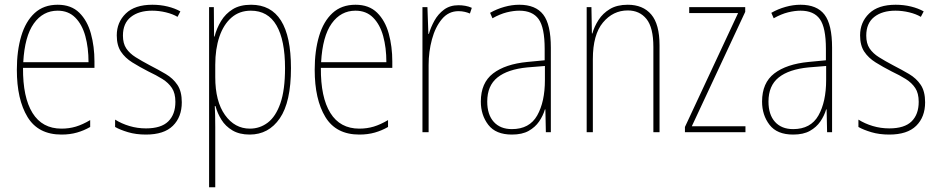

<svg xmlns="http://www.w3.org/2000/svg" viewBox="-20 -557 3956 809"><path d="M223 -537Q280 -537 314 -503.5Q348 -470 363 -415.5Q378 -361 378 -298V-271H77Q76 -147 117 -81Q158 -15 239 -15Q271 -15 299.5 -23.5Q328 -32 360 -51V-22Q334 -7 304.5 1.5Q275 10 239 10Q141 10 96 -64Q51 -138 51 -263Q51 -343 69.5 -405Q88 -467 126 -502Q164 -537 223 -537ZM223 -512Q161 -512 122.5 -458Q84 -404 78 -295H353Q353 -356 339.5 -405Q326 -454 297 -483Q268 -512 223 -512Z M746 -126Q746 -64 708.5 -27Q671 10 595 10Q553 10 519.5 0Q486 -10 465 -22V-53Q492 -36 525.5 -26Q559 -16 595 -16Q659 -16 689 -45.5Q719 -75 719 -128Q719 -164 704.5 -186Q690 -208 664.5 -224Q639 -240 605 -256Q568 -275 537.5 -294Q507 -313 489.5 -339.5Q472 -366 472 -408Q472 -463 510 -500Q548 -537 622 -537Q656 -537 686.5 -529.5Q717 -522 740 -509L728 -486Q708 -498 679 -505Q650 -512 621 -512Q565 -512 531.5 -485.5Q498 -459 498 -407Q498 -374 512 -353Q526 -332 551.5 -316Q577 -300 611 -282Q648 -263 678.5 -245Q709 -227 727.5 -199.5Q746 -172 746 -126Z M1038 -537Q1206 -537 1206 -270Q1206 -127 1159 -58.5Q1112 10 1032 10Q989 10 959.5 -7.5Q930 -25 913 -52.5Q896 -80 888 -110H885Q887 -76 887 -21V232H861V-527H881L882 -403H884Q893 -438 911.5 -468.5Q930 -499 960.5 -518Q991 -537 1038 -537ZM1037 -512Q989 -512 955.5 -483Q922 -454 904.5 -402.5Q887 -351 887 -284V-232Q887 -130 928 -72.5Q969 -15 1033 -15Q1075 -15 1108.5 -40.5Q1142 -66 1161.5 -122Q1181 -178 1181 -270Q1181 -388 1145 -450Q1109 -512 1037 -512Z M1478 -537Q1535 -537 1569 -503.5Q1603 -470 1618 -415.5Q1633 -361 1633 -298V-271H1332Q1331 -147 1372 -81Q1413 -15 1494 -15Q1526 -15 1554.5 -23.5Q1583 -32 1615 -51V-22Q1589 -7 1559.5 1.5Q1530 10 1494 10Q1396 10 1351 -64Q1306 -138 1306 -263Q1306 -343 1324.5 -405Q1343 -467 1381 -502Q1419 -537 1478 -537ZM1478 -512Q1416 -512 1377.5 -458Q1339 -404 1333 -295H1608Q1608 -356 1594.5 -405Q1581 -454 1552 -483Q1523 -512 1478 -512Z M1912 -535Q1926 -535 1940.5 -532.5Q1955 -530 1968 -524L1960 -500Q1951 -504 1938.5 -507Q1926 -510 1912 -510Q1870 -510 1842 -476.5Q1814 -443 1800 -391Q1786 -339 1786 -283V0H1760V-527H1781L1785 -414H1787Q1795 -442 1810.5 -470Q1826 -498 1851 -516.5Q1876 -535 1912 -535Z M2168 -537Q2237 -537 2269 -495.5Q2301 -454 2301 -356V0H2280L2278 -96H2276Q2268 -69 2251.5 -45Q2235 -21 2207.5 -5.5Q2180 10 2137 10Q2069 10 2037.5 -31Q2006 -72 2006 -129Q2006 -208 2057.5 -247.5Q2109 -287 2202 -296L2275 -303V-351Q2275 -441 2249.5 -476.5Q2224 -512 2168 -512Q2144 -512 2115.5 -505Q2087 -498 2055 -480L2045 -503Q2073 -519 2105 -528Q2137 -537 2168 -537ZM2202 -273Q2119 -265 2076 -230.5Q2033 -196 2033 -129Q2033 -74 2060.5 -43.5Q2088 -13 2137 -13Q2211 -13 2243.5 -70.5Q2276 -128 2276 -220V-279Z M2625 -537Q2689 -537 2724 -496Q2759 -455 2759 -366V0H2733V-359Q2733 -441 2704 -477Q2675 -513 2625 -513Q2563 -513 2520.5 -462Q2478 -411 2478 -308V0H2452V-527H2472L2474 -416H2476Q2484 -445 2502 -473Q2520 -501 2550 -519Q2580 -537 2625 -537Z M3121 0H2866V-22L3090 -502H2884V-527H3120V-507L2895 -25H3121Z M3353 -537Q3422 -537 3454 -495.5Q3486 -454 3486 -356V0H3465L3463 -96H3461Q3453 -69 3436.5 -45Q3420 -21 3392.5 -5.5Q3365 10 3322 10Q3254 10 3222.5 -31Q3191 -72 3191 -129Q3191 -208 3242.5 -247.5Q3294 -287 3387 -296L3460 -303V-351Q3460 -441 3434.5 -476.5Q3409 -512 3353 -512Q3329 -512 3300.5 -505Q3272 -498 3240 -480L3230 -503Q3258 -519 3290 -528Q3322 -537 3353 -537ZM3387 -273Q3304 -265 3261 -230.5Q3218 -196 3218 -129Q3218 -74 3245.5 -43.5Q3273 -13 3322 -13Q3396 -13 3428.5 -70.5Q3461 -128 3461 -220V-279Z M3878 -126Q3878 -64 3840.5 -27Q3803 10 3727 10Q3685 10 3651.5 0Q3618 -10 3597 -22V-53Q3624 -36 3657.5 -26Q3691 -16 3727 -16Q3791 -16 3821 -45.5Q3851 -75 3851 -128Q3851 -164 3836.5 -186Q3822 -208 3796.5 -224Q3771 -240 3737 -256Q3700 -275 3669.5 -294Q3639 -313 3621.5 -339.5Q3604 -366 3604 -408Q3604 -463 3642 -500Q3680 -537 3754 -537Q3788 -537 3818.5 -529.5Q3849 -522 3872 -509L3860 -486Q3840 -498 3811 -505Q3782 -512 3753 -512Q3697 -512 3663.5 -485.5Q3630 -459 3630 -407Q3630 -374 3644 -353Q3658 -332 3683.5 -316Q3709 -300 3743 -282Q3780 -263 3810.5 -245Q3841 -227 3859.5 -199.5Q3878 -172 3878 -126Z"/></svg>

Font: Noto Sans Khmer Condensed Thin
Style: Regular
Weight: 100
Width: 3
Designer: Danh Hong and the Monotype Design Team
Foundry: Monotype Imaging Inc.
Version: Version 2.004; ttfautohint (v1.8.4.7-5d5b)